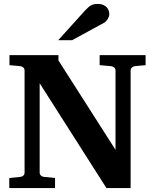

<svg xmlns="http://www.w3.org/2000/svg" viewBox="-20 -949 784 969"><path d="M661.1 -615.2Q652.8 -614.3 646 -608.4Q639.2 -602.5 639.2 -592.8V0H517.1L180.2 -528.8V-78.1Q180.2 -68.4 187 -62.7Q193.8 -57.1 202.1 -56.2L257.8 -50.8V0H26.9V-50.8L82 -56.2Q91.3 -57.1 97.7 -62.7Q104 -68.4 104 -78.1V-592.8Q104 -602.5 97.7 -608.4Q91.3 -614.3 82 -615.2L27.8 -620.1V-670.9H274.9V-644L563 -192.9V-592.8Q563 -602.5 555.9 -608.4Q548.8 -614.3 540 -615.2L482.9 -620.1V-670.9H714.8V-620.1ZM531.7 -876.5Q531.7 -871.6 529.5 -865.5Q527.3 -859.4 523.9 -853.5Q520.5 -847.7 515.6 -842.5Q510.7 -837.4 505.9 -834.5L343.8 -746.1H273.9L410.6 -897.5Q419.4 -906.7 426.5 -912.8Q433.6 -918.9 440.7 -922.6Q447.8 -926.3 455.6 -927.7Q463.4 -929.2 473.6 -929.2Q489.7 -929.2 500.7 -924.3Q511.7 -919.4 518.8 -911.9Q525.9 -904.3 528.8 -894.8Q531.7 -885.3 531.7 -876.5Z"/></svg>

Font: Charis SIL APac
Style: Bold
Weight: 700
Foundry: SIL International
Version: Version 5.000